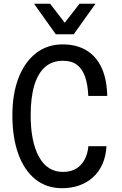

<svg xmlns="http://www.w3.org/2000/svg" viewBox="-20 -974 640 1008"><path d="M306 14Q224 14 165.5 -33Q107 -80 76 -166Q45 -252 45 -368.5Q45 -481 77.2 -564.8Q109.5 -648.5 169 -694.8Q228.5 -741 309 -741Q381 -741 432.8 -710.2Q484.5 -679.5 512.8 -619.5Q541 -559.5 543 -470.5H443.5Q441 -529.5 426.8 -570.8Q412.5 -612 384.2 -633.5Q356 -655 310.5 -655Q254.5 -655 217 -622.5Q179.5 -590 160.2 -526.2Q141 -462.5 141 -369Q141 -229.5 184.8 -150.5Q228.5 -71.5 310 -71.5Q354 -71.5 382.5 -90.2Q411 -109 426 -139.8Q441 -170.5 444 -206.5H539Q536 -152.5 517.2 -111.2Q498.5 -70 467.2 -42.2Q436 -14.5 395 -0.2Q354 14 306 14ZM273 -794 158.5 -954.5H243L320 -854.5L397.5 -954.5H481.5L367 -794Z"/></svg>

Font: Spline Sans Mono
Style: Regular
Weight: 400
Monospace: yes
Designer: Eben Sorkin, Mirko Velimirovic
Foundry: Sorkin Type
Version: Version 1.004